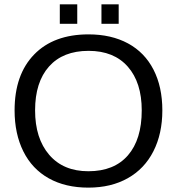

<svg xmlns="http://www.w3.org/2000/svg" viewBox="-20 -857 818 887"><path d="M730 -347.2Q730 -239.3 688.7 -158.2Q647.5 -77.1 570.3 -33.7Q493.2 9.8 388.2 9.8Q282.2 9.8 205.3 -33.2Q128.4 -76.2 87.9 -157.5Q47.4 -238.8 47.4 -347.2Q47.4 -512.2 137.7 -605.2Q228 -698.2 389.2 -698.2Q494.1 -698.2 571.3 -656.5Q648.4 -614.7 689.2 -535.2Q730 -455.6 730 -347.2ZM634.8 -347.2Q634.8 -475.6 570.6 -548.8Q506.3 -622.1 389.2 -622.1Q271 -622.1 206.5 -549.8Q142.1 -477.5 142.1 -347.2Q142.1 -217.8 207.3 -141.8Q272.5 -65.9 388.2 -65.9Q507.3 -65.9 571 -139.4Q634.8 -212.9 634.8 -347.2ZM448.7 -747.1V-836.9H528.3V-747.1ZM256.3 -747.1V-836.9H336.9V-747.1Z"/></svg>

Font: Arial
Style: Regular
Weight: 400
Designer: Steve Matteson
Foundry: Ascender Corporation
Version: Version 2.00.3